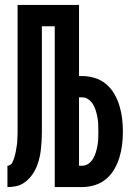

<svg xmlns="http://www.w3.org/2000/svg" viewBox="-20 -755 540 775"><path d="M10 0V-86Q16 -86 21.5 -89.5Q27 -93 29.5 -98.5Q32 -104 34.5 -109.5Q37 -115 38.5 -121Q40 -127 41.5 -133Q43 -139 44 -145Q45 -151 46 -157Q47 -163 48 -169Q49 -175 49.5 -181Q50 -187 50 -193.5Q50 -200 50.5 -206Q51 -212 51 -218Q51 -224 51 -230Q51 -236 51 -242V-735H299V-448H312Q338 -448 363.5 -440Q389 -432 409 -415Q429 -398 442 -375Q455 -352 462.5 -327Q470 -302 473 -276Q476 -250 476 -224Q476 -198 473 -172Q470 -146 462.5 -121Q455 -96 442 -73Q429 -50 409 -33Q389 -16 363.5 -8Q338 0 312 0H201V-649H149V-255Q149 -238 149 -221.5Q149 -205 148 -188.5Q147 -172 145.5 -156Q144 -140 140.5 -123.5Q137 -107 131.5 -91.5Q126 -76 118 -62Q110 -48 98.5 -35.5Q87 -23 73 -14.5Q59 -6 43 -3Q27 0 10 0ZM312 -86Q326 -86 337.5 -94.5Q349 -103 356 -115Q363 -127 367 -140.5Q371 -154 373.5 -168Q376 -182 376.5 -196Q377 -210 377 -224Q377 -238 376.5 -252Q376 -266 373.5 -280Q371 -294 367 -307.5Q363 -321 356 -333Q349 -345 337.5 -353.5Q326 -362 312 -362H299V-86Z"/></svg>

Font: Iosevka Curly Semibold
Style: Regular
Weight: 600
Monospace: yes
Designer: Belleve Invis
Foundry: Belleve Invis
Version: Version 22.1.2; ttfautohint (v1.8.4)